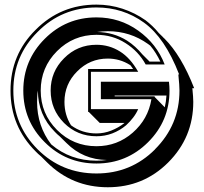

<svg xmlns="http://www.w3.org/2000/svg" viewBox="-20 -747 882 829"><path d="M475.1 -331.1H647.9Q647.5 -330.1 647.5 -328.6L691.4 -283.7Q697.3 -308.6 698.7 -334.5H475.1ZM623.5 -483.4Q624 -482.4 625.5 -481H672.4Q663.6 -499.5 652.8 -516.8Q642.1 -534.2 628.9 -549.8Q626.5 -551.8 624 -553.5Q621.6 -555.2 619.1 -557.1Q542 -612.3 445.3 -612.3Q433.1 -612.3 421.6 -611.3Q410.2 -610.4 398.9 -608.9Q470.2 -607.9 528.3 -571.8Q547.4 -559.6 564 -544.4Q580.6 -529.3 594.7 -512.2ZM396.5 -53.2Q419.4 -53.2 441.4 -56.2Q338.9 -57.6 267.1 -129.4L237.3 -158.7Q231.9 -163.1 227.1 -167.5Q222.2 -171.9 217.3 -177.2Q143.6 -251 143.6 -356Q141.6 -344.2 140.9 -332Q140.1 -319.8 140.1 -307.1Q140.1 -203.1 201.2 -123.5Q283.7 -53.2 396.5 -53.2ZM360.4 -449.2H554.7Q552.2 -453.1 549.3 -456.8Q546.4 -460.4 543.9 -464.4Q542 -465.3 541.5 -466.3Q497.6 -494.1 445.3 -494.1Q367.7 -494.1 313 -438.5Q258.3 -383.8 258.3 -307.1Q258.3 -251 286.6 -206.1Q334 -170.9 396.5 -170.9Q429.7 -170.9 460.7 -183.3Q491.7 -195.8 516.1 -214.8L517.6 -216.3H410.6L363.3 -263.7H360.4ZM157.2 -71.8Q150.9 -77.1 145 -82.3Q139.2 -87.4 133.8 -93.3Q25.4 -201.7 25.4 -356Q25.4 -511.2 133.8 -618.2Q188 -672.9 253.7 -700Q319.3 -727.1 396.5 -727.1Q454.6 -727.1 508.5 -709.5Q562.5 -691.9 608.9 -659.2Q623.5 -647.9 637.7 -634.5Q651.9 -621.1 665.5 -604.5L684.6 -585.9Q684.1 -585.9 684.1 -586.2Q684.1 -586.4 683.6 -586.4L690.4 -580.1Q726.6 -543.9 758.5 -490.7Q790.5 -437.5 818.4 -366.2H810.5Q812.5 -346.2 813.5 -331.5Q814.5 -316.9 814.5 -307.1Q814.5 -153.8 706.1 -45.4Q599.1 61.5 445.3 61.5Q292 61.5 183.6 -45.4ZM372.6 -275.9H576.7Q568.4 -256.8 554.7 -239Q541 -221.2 524.4 -206.1Q497.6 -183.6 465.1 -171.1Q432.6 -158.7 396.5 -158.7Q314 -158.7 256.3 -216.3Q198.7 -274.4 198.7 -356Q198.7 -437.5 256.3 -495.1Q314 -553.7 396.5 -553.7Q452.1 -553.7 498.5 -524.4Q542.5 -497.1 576.7 -437H372.6ZM396.5 -41Q265.6 -41 173.1 -133.1Q80.6 -225.1 80.6 -356Q80.6 -486.8 173.1 -579.3Q265.6 -671.9 396.5 -671.9Q497.1 -671.9 576.9 -614.7Q656.7 -557.6 690.9 -468.8H608.9Q578.1 -525.4 521.7 -561Q465.3 -596.7 396.5 -596.7Q296.4 -596.7 226.1 -526.1Q155.8 -455.6 155.8 -356Q155.8 -256.3 226.1 -186Q296.4 -115.7 396.5 -115.7Q486.3 -115.7 553 -174.1Q619.6 -232.4 633.8 -318.8H415.5V-394H709.5Q711.9 -373 711.9 -356Q711.9 -225.1 619.4 -133.1Q526.9 -41 396.5 -41ZM396.5 2Q545.4 2 649.4 -102.1H648.9Q754.9 -207.5 754.9 -356Q754.9 -366.2 753.7 -384Q752.4 -401.9 750 -425.8H753.4Q691.9 -584.5 601.6 -649.4Q511.2 -714.8 396.5 -714.8Q322.3 -714.8 258.8 -688.7Q195.3 -662.6 142.6 -609.4Q37.6 -505.4 37.6 -356Q37.6 -207 142.6 -102.1Q247.1 2 396.5 2Z"/></svg>

Font: Gondrin
Style: Regular
Weight: 400
Designer: Peter Wiegel, original typeface by Carl Albert Fahrenwaldt 1901
Foundry: Peter Wiegel
Version: Version 1.000 2010 initial release